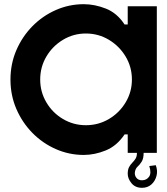

<svg xmlns="http://www.w3.org/2000/svg" viewBox="-20 -730 799 917"><path d="M590 -700H729V0H590V-88H575Q538 -33 485 -11.5Q432 10 380 10Q310 10 246.5 -18Q183 -46 134.5 -95.5Q86 -145 58 -210Q30 -275 30 -350Q30 -425 58 -490Q86 -555 134.5 -604.5Q183 -654 246.5 -682Q310 -710 380 -710Q432 -710 485.5 -689Q539 -668 575 -613H590ZM390 -132Q450 -132 500 -161.5Q550 -191 580 -241Q610 -291 610 -350Q610 -410 580 -460Q550 -510 500 -540Q450 -570 390 -570Q331 -570 281 -540Q231 -510 201.5 -460Q172 -410 172 -350Q172 -291 201.5 -241Q231 -191 281 -161.5Q331 -132 390 -132ZM666 0Q666 27 657 41.5Q648 56 638 65Q628 74 625 88Q621 105 630.5 118Q640 131 658 131Q680 131 692 114Q704 97 693 63L724 59Q734 85 727.5 110Q721 135 703 151Q685 167 658 167Q626 167 608 145Q590 123 590 100Q590 80 596.5 68Q603 56 612 47Q621 38 627.5 27.5Q634 17 634 0Z"/></svg>

Font: Vina Sans
Style: Regular
Weight: 400
Designer: Andree Nguyen
Foundry: Nguyen Type Foundry
Version: Version 1.002; ttfautohint (v1.8.4.7-5d5b);gftools[0.9.28]